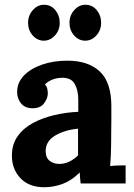

<svg xmlns="http://www.w3.org/2000/svg" viewBox="-20 -771 564 807"><path d="M319 0Q317 -14 316.5 -23.5Q316 -33 315 -46Q281 -12 243 2Q205 16 166 16Q102 16 66 -22Q30 -60 30 -117Q30 -165 54.5 -199Q79 -233 119.5 -254.5Q160 -276 209.5 -287.5Q259 -299 309 -301V-353Q309 -392 293.5 -419Q278 -446 237 -444Q195 -442 169 -416Q177 -407 179 -396.5Q181 -386 181 -378Q181 -358 165 -336.5Q149 -315 114 -316Q84 -317 68 -337Q52 -357 52 -384Q52 -424 80.5 -453.5Q109 -483 157 -499.5Q205 -516 263 -516Q351 -516 399.5 -470.5Q448 -425 448 -325Q448 -291 448 -267Q448 -243 447.5 -219Q447 -195 447 -161Q447 -147 446 -121.5Q445 -96 443 -73Q460 -75 479 -75.5Q498 -76 508 -76V0ZM308 -230Q252 -225 211.5 -201Q171 -177 172 -134Q173 -106 190 -94Q207 -82 229 -82Q252 -82 272 -92Q292 -102 308 -118ZM338 -600Q311 -600 291.5 -622Q272 -644 272 -675Q272 -706 292 -728.5Q312 -751 339 -751Q368 -751 386.5 -728.5Q405 -706 405 -675Q405 -644 385 -622Q365 -600 338 -600ZM164 -600Q137 -600 117.5 -622Q98 -644 98 -675Q98 -706 118 -728.5Q138 -751 165 -751Q194 -751 212.5 -728.5Q231 -706 231 -675Q231 -644 211 -622Q191 -600 164 -600Z"/></svg>

Font: Lora
Style: Bold
Weight: 700
Designer: Olga Karpushina, Alexei Vanyashin (Cyrillic)
Foundry: Cyreal
Version: Version 3.006; ttfautohint (v1.8.4.7-5d5b);gftools[0.9.30]